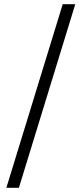

<svg xmlns="http://www.w3.org/2000/svg" viewBox="-20 -730 390 910"><path d="M10.2 160 277.2 -710H336.7L69.6 160Z"/></svg>

Font: SourceSans3VF
Style: Regular
Weight: 200
Designer: Paul D. Hunt
Foundry: Adobe
Version: Version 3.052;hotconv 1.1.0;makeotfexe 2.6.0